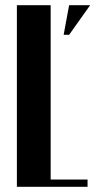

<svg xmlns="http://www.w3.org/2000/svg" viewBox="-20 -719 367 739"><path d="M225 -585 246 -699H327L246 -585ZM175 -699V-28H317V0H45V-699Z"/></svg>

Font: Moniqa Black Heading
Style: Regular
Weight: 900
Designer: Rajesh Rajput
Foundry: Rajesh Rajput
Version: Version 1.000